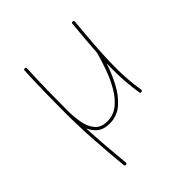

<svg xmlns="http://www.w3.org/2000/svg" viewBox="-194 -629 977 977"><g transform="rotate(-45 294.5 -141.0)"><path d="M485.8 -483.4Q476.1 -378.9 471.2 -304.7Q466.3 -230.5 466.3 -172.4Q466.3 -124 469.7 -83.3Q473.1 -42.5 479.5 -1Q481 6.3 473.1 8.3Q463.9 10.3 462.9 2Q456.5 -40 452.9 -81.8Q449.2 -123.5 449.2 -172.4Q449.2 -195.3 450.2 -220.2Q431.6 -164.6 404.1 -112.1Q376.5 -59.6 337.2 -25.6Q297.9 8.3 244.1 8.3Q203.6 8.3 179.4 -10.3Q155.3 -28.8 142.1 -59.6Q145.5 10.3 150.9 78.1Q156.2 146 162.1 205.6Q163.1 213.9 154.8 214.8Q146.5 215.8 145.5 207.5Q136.7 119.6 129.6 15.1Q122.6 -89.4 122.6 -190.9Q122.6 -265.1 123.8 -336.4Q125 -407.7 128.9 -488.8Q128.9 -496.6 137.2 -496.6Q145.5 -496.6 145.5 -487.8Q141.6 -406.7 140.4 -335.9Q139.2 -265.1 139.2 -190.9Q139.2 -146 146.7 -104Q154.3 -62 176.8 -35.2Q199.2 -8.3 244.1 -8.3Q288.1 -8.3 321.5 -34.9Q355 -61.5 379.9 -104Q404.8 -146.5 422.6 -195.6Q440.4 -244.6 452.6 -289.6L453.1 -291Q456.1 -332 460 -380.1Q463.9 -428.2 469.2 -485.4Q470.2 -493.7 478.5 -492.7Q486.3 -491.7 485.8 -483.4Z"/></g></svg>

Font: Mikhak-DS1-FD Thin
Style: Regular
Weight: 100
Designer: Amin Abedi
Version: Version 3.2